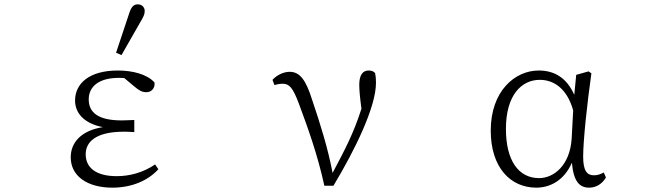

<svg xmlns="http://www.w3.org/2000/svg" viewBox="-20 -851 3034 885"><path d="M498 14C588 14 663 -19 710 -71L695 -93C639 -55 577 -39 518 -39C424 -39 375 -77 375 -140C375 -194 417 -244 552 -244C563 -244 571 -244 599 -242V-298C571 -297 556 -296 541 -296C430 -296 389 -334 389 -393C389 -453 437 -492 527 -492C537 -492 545 -492 553 -491L596 -455C621 -434 634 -426 655 -426C678 -426 696 -445 692 -471C658 -509 591 -526 523 -526C389 -526 326 -464 326 -388C326 -330 367 -282 454 -265C354 -249 306 -194 306 -126C306 -39 383 14 498 14ZM515 -608 540 -597 625 -746C641 -773 647 -784 647 -800C647 -819 633 -831 615 -831C595 -831 584 -818 574 -785Z M1475 5H1517C1617 -161 1713 -358 1713 -469C1713 -488 1712 -500 1709 -514C1703 -521 1695 -526 1679 -526C1652 -526 1636 -505 1636 -461C1636 -436 1639 -402 1646 -350C1611 -239 1570 -161 1513 -54C1492 -166 1456 -281 1419 -390C1390 -483 1362 -520 1315 -520C1288 -520 1257 -506 1236 -483L1245 -459C1256 -462 1268 -465 1283 -465C1314 -465 1330 -446 1357 -375C1399 -262 1444 -138 1475 5Z M2312 -257C2312 -414 2385 -483 2468 -483C2530 -483 2593 -446 2622 -342L2615 -212C2607 -88 2532 -30 2465 -30C2370 -30 2312 -111 2312 -257ZM2452 14C2516 14 2581 -20 2616 -101C2624 -14 2651 14 2696 14C2729 14 2757 -5 2773 -33L2763 -56C2748 -48 2735 -43 2718 -43C2686 -43 2668 -63 2668 -129C2668 -204 2687 -380 2706 -513L2693 -522L2636 -506L2627 -414C2592 -493 2535 -526 2463 -526C2354 -526 2242 -432 2242 -249C2242 -80 2332 14 2452 14Z"/></svg>

Font: Kiri Minchoo Light
Style: Regular
Weight: 300
Designer: Ryoko NISHIZUKA 西塚涼子 (kana & ideographs); Frank Grießhammer (Latin, Greek & Cyrillic);
akenotsuki.com/eyeben/fonts/ (U+
Foundry: Adobe
akenotsuki.com/eyeben/fonts/
Version: Version 4.002;hotconv 1.0.119;makeotfexe 2.5.65604